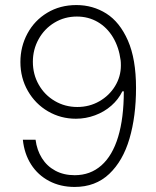

<svg xmlns="http://www.w3.org/2000/svg" viewBox="-20 -737 625 767"><path d="M523.4 -385.7Q523.4 -272.5 497.3 -183.3Q471.2 -94.2 416.3 -42.2Q361.3 9.8 278.3 9.8Q221.2 9.8 176.3 -13.9Q131.3 -37.6 104.2 -80.1Q77.1 -122.6 71.3 -178.7H122.1Q127.4 -137.2 147.5 -105.2Q167.5 -73.2 200.9 -55.2Q234.4 -37.1 278.3 -37.1Q340.8 -37.1 385 -76.2Q429.2 -115.2 451.9 -190.2Q474.6 -265.1 474.6 -372.1H468.8Q453.1 -339.8 424.8 -314.9Q396.5 -290 359.6 -276.4Q322.8 -262.7 283.2 -262.7Q222.7 -262.7 171.9 -292.2Q121.1 -321.8 91.3 -373.8Q61.5 -425.8 61.5 -489.3Q61.5 -550.8 89.6 -603Q117.7 -655.3 168.7 -686Q219.7 -716.8 285.2 -716.8Q351.1 -716.8 404.8 -682.9Q458.5 -648.9 491 -575Q523.4 -501 523.4 -385.7ZM111.3 -490.2Q111.3 -439.9 134.8 -398.7Q158.2 -357.4 199 -333.5Q239.7 -309.6 289.1 -309.6Q336.9 -309.6 376.7 -332.3Q416.5 -355 439.7 -393.1Q462.9 -431.2 462.9 -475.6Q462.9 -489.3 461.9 -496.1Q455.1 -548.3 431.4 -587.9Q407.7 -627.4 370.4 -649.2Q333 -670.9 287.1 -670.9Q237.8 -670.9 197.5 -646.5Q157.2 -622.1 134.3 -580.6Q111.3 -539.1 111.3 -490.2Z"/></svg>

Font: Pretendard Std ExtraLight
Style: Regular
Weight: 200
Designer: Base glyphs from Inter by Rasmus Andersson; Hangeul glyphs from Noto Sans CJK(Source Han Sans) by Jang Soo-young and Kan
Foundry: Kil Hyung-jin
Version: Version 1.309